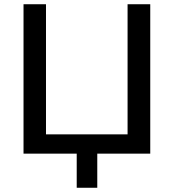

<svg xmlns="http://www.w3.org/2000/svg" viewBox="-20 -725 820 906"><path d="M342 161V0H91V-705H197V-91H582V-705H689V0H439V161Z"/></svg>

Font: NunitoSans_10ptSemiBold
Style: Regular
Weight: 600
Designer: Vernon Adams
Foundry: Vernon Adams
Version: Version 3.101;gftools[0.9.27]